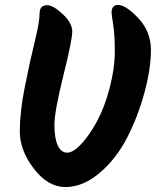

<svg xmlns="http://www.w3.org/2000/svg" viewBox="-20 -768 635 776"><path d="M170 -747Q195 -747 233.5 -711Q272 -675 272 -640.5Q272 -606 236 -462Q200 -318 200 -263.5Q200 -209 213.5 -180Q227 -151 251.5 -151Q276 -151 309 -186.5Q342 -222 372.5 -278.5Q403 -335 423.5 -413.5Q444 -492 444 -559.5Q444 -627 437.5 -668Q431 -709 431 -717Q431 -748 457 -748Q489 -748 539.5 -694Q590 -640 590 -565.5Q590 -491 564 -394.5Q538 -298 494 -212Q450 -126 382.5 -69Q315 -12 244.5 -12Q174 -12 117 -86Q60 -160 60 -237Q60 -314 80 -415.5Q100 -517 120 -598Q140 -679 140 -713Q140 -747 170 -747Z"/></svg>

Font: Kalam
Style: Bold
Weight: 700
Version: Version 2.001;PS 1.0;hotconv 1.0.79;makeotf.lib2.5.61930; tt